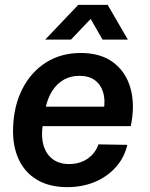

<svg xmlns="http://www.w3.org/2000/svg" viewBox="-20 -760 618 790"><path d="M257 10Q183 10 132 -20.5Q81 -51 56 -106.5Q31 -162 34 -236Q37 -326 72.5 -395Q108 -464 169.5 -503Q231 -542 312 -542Q395 -542 447 -502.5Q499 -463 517.5 -395Q536 -327 518 -241H155Q149 -192 160.5 -157.5Q172 -123 198.5 -104Q225 -85 264 -85Q309 -85 341 -107.5Q373 -130 385 -166L504 -164Q491 -110 455.5 -71Q420 -32 369 -11Q318 10 257 10ZM166 -309 156 -321H417L407 -308Q414 -350 404 -381.5Q394 -413 369.5 -430.5Q345 -448 306 -448Q271 -448 242.5 -432Q214 -416 194.5 -385.5Q175 -355 166 -309ZM166 -597 302 -740H423L506 -597H402L353 -682L272 -597Z"/></svg>

Font: Mona Sans ExtraLight SemiBold
Style: Italic
Weight: 600
Italic angle: -11.6951°
Version: Version 2.000